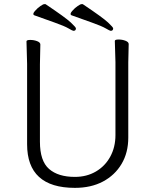

<svg xmlns="http://www.w3.org/2000/svg" viewBox="-20 -895 750 928"><path d="M175 -680 173 -584V-210Q173 -117 217 -78.5Q261 -40 342 -40Q399 -40 443.5 -66Q488 -92 513 -138Q538 -184 538 -242V-595L535 -697Q535 -704 553 -704Q571 -704 586.5 -698Q602 -692 602 -682L600 -594V-230Q600 -157 567.5 -102.5Q535 -48 477.5 -17.5Q420 13 342 13Q111 13 111 -198V-586L108 -695Q108 -702 126 -702Q144 -702 159.5 -696Q175 -690 175 -680ZM527 -758Q527 -746 515 -746Q511 -746 491.5 -757.5Q472 -769 424 -786Q376 -803 326 -821Q315 -826 328.5 -841.5Q342 -857 355.5 -866Q369 -875 374 -875H380Q477 -810 502 -786.5Q527 -763 527 -758ZM326 -821ZM347 -758Q347 -746 335 -746Q331 -746 311.5 -757.5Q292 -769 244 -786Q196 -803 146 -821Q135 -826 148.5 -841.5Q162 -857 175.5 -866Q189 -875 194 -875H200Q297 -810 322 -786.5Q347 -763 347 -758ZM146 -821Z"/></svg>

Font: LXGW WenKai Light
Style: Regular
Weight: 300
Designer: LXGW / Fontworks Inc.
Foundry: LXGW / Fontworks Inc.
Version: Version 1.501; October 10, 2024